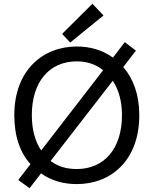

<svg xmlns="http://www.w3.org/2000/svg" viewBox="-20 -959 816 1020"><path d="M720 -347C720 -106 569 19 388 19C317 19 253 1 198 -38L137 41L77 -3L142 -87C87 -148 56 -234 56 -347C56 -587 209 -712 388 -712C458 -712 525 -693 580 -653L643 -735L702 -690L635 -603C687 -542 720 -458 720 -347ZM149 -347C149 -271 167 -206 199 -160C309 -302 417 -443 528 -586C489 -617 443 -633 388 -633C242 -633 149 -524 149 -347ZM628 -347C628 -422 610 -484 579 -530L249 -104C286 -75 333 -61 388 -61C534 -61 628 -170 628 -347ZM471 -939 530 -877 353 -733 310 -779Z"/></svg>

Font: Repo Regular
Style: Regular
Weight: 400
Designer: Stefan Peev
Foundry: Context Ltd
Version: Version 1.502